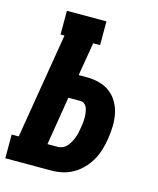

<svg xmlns="http://www.w3.org/2000/svg" viewBox="-122 -813 733 891"><g transform="rotate(15 244.5 -367.5)"><path d="M-11 0V-114H23L107 -621H88V-735H278V-621H245L218 -461H257Q288 -461 317 -453.5Q346 -446 369 -428.5Q392 -411 406.5 -386Q421 -361 427 -331.5Q433 -302 432 -271Q431 -240 426 -209Q422 -183 414 -156.5Q406 -130 392.5 -106Q379 -82 359 -61Q339 -40 314.5 -26Q290 -12 263.5 -6Q237 0 210 0ZM210 -114Q222 -114 234 -119.5Q246 -125 254.5 -135Q263 -145 269 -156Q275 -167 279.5 -179Q284 -191 286.5 -203Q289 -215 291 -227Q293 -239 294.5 -251Q296 -263 296 -275Q296 -287 294.5 -298.5Q293 -310 289.5 -321Q286 -332 277.5 -339.5Q269 -347 257 -347H199L161 -114Z"/></g></svg>

Font: Iosevka Slab Heavy Oblique
Style: Regular
Weight: 900
Italic angle: -9°
Monospace: yes
Designer: Belleve Invis
Foundry: Belleve Invis
Version: Version 11.1.1; ttfautohint (v1.8.3)